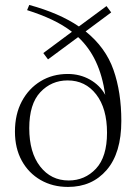

<svg xmlns="http://www.w3.org/2000/svg" viewBox="-20 -728 550 758"><path d="M248.5 10Q188 10 140.5 -17.2Q93 -44.5 66 -93.5Q39 -142.5 39 -208.5Q39 -277 66.2 -328Q93.5 -379 140.5 -407.5Q187.5 -436 247.5 -436Q295.5 -436 335 -413.8Q374.5 -391.5 395.5 -353.5Q384.5 -429.5 358.2 -485.2Q332 -541 288.5 -581.5L169.5 -493.5L151 -518.5L264 -602.5Q229 -629.5 185 -650.2Q141 -671 87 -688L95.5 -708.5Q214.5 -676 291.5 -623.5L400.5 -704L419 -679L318 -604Q397 -540.5 428 -452.2Q459 -364 459 -250.5Q459 -124 401.2 -57Q343.5 10 248.5 10ZM251 -15.5Q315 -15.5 358.8 -62Q402.5 -108.5 402.5 -204Q402.5 -300 359.8 -355.2Q317 -410.5 247 -410.5Q183 -410.5 139.2 -364Q95.5 -317.5 95.5 -222Q95.5 -126 138.5 -70.8Q181.5 -15.5 251 -15.5Z"/></svg>

Font: Newsreader Text Light
Style: Regular
Weight: 300
Designer: Hugues Gentile
Foundry: Production Type
Version: Version 1.001